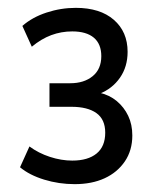

<svg xmlns="http://www.w3.org/2000/svg" viewBox="-20 -729 400 489"><path d="M170 -260Q130 -260 92.5 -271.5Q55 -283 31 -303L55 -356Q78 -339 107 -329.5Q136 -320 164 -320Q204 -320 226 -338Q248 -356 248 -391Q248 -425 225.5 -441Q203 -457 162 -457H106V-517H159Q194 -517 216 -535Q238 -553 238 -586Q238 -617 219 -633Q200 -649 164 -649Q136 -649 110.5 -639.5Q85 -630 61 -610L37 -663Q62 -685 98.5 -697Q135 -709 173 -709Q235 -709 270 -678.5Q305 -648 305 -597Q305 -559 285.5 -531Q266 -503 233 -490V-493Q259 -487 277.5 -471.5Q296 -456 306.5 -434Q317 -412 317 -384Q317 -346 298 -318Q279 -290 246.5 -275Q214 -260 170 -260Z"/></svg>

Font: Nunito Sans 10pt Condensed Medium
Style: Regular
Weight: 500
Width: 3
Designer: Vernon Adams
Foundry: Vernon Adams
Version: Version 3.101;gftools[0.9.27]